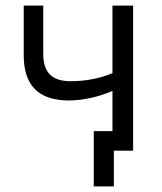

<svg xmlns="http://www.w3.org/2000/svg" viewBox="-20 -540 582 688"><path d="M388 128V0H457V-520H383V-278C339 -259 286 -249 234 -249C166 -249 135 -280 135 -347V-520H65V-342C65 -236 116 -180 227 -180C279 -180 333 -193 383 -214V-70H316V128Z"/></svg>

Font: Fixel Text Regular
Style: Regular
Weight: 400
Width: 4
Designer: AlfaBravo + MacPaw
Foundry: Kyrylo Tkachov, Marchela Mozhyna, Serhii Makarenko, Maria Weinstein, Zakhar Kryvoshyya
Version: Version 1.211